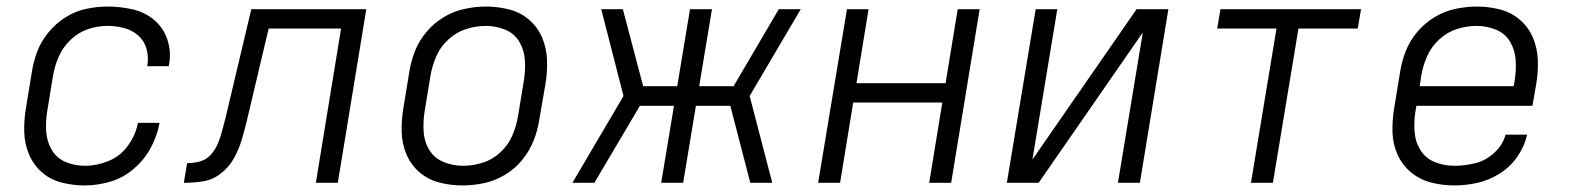

<svg xmlns="http://www.w3.org/2000/svg" viewBox="-20 -558 4792 586"><path d="M239 8Q277 8 316.5 -3.5Q356 -15 388.5 -43Q421 -71 440.5 -107.5Q460 -144 467 -183H401Q394 -146 370.5 -113.5Q347 -81 311 -66.5Q275 -52 239 -52Q208 -52 180.5 -63.5Q153 -75 138 -100.5Q123 -126 121 -156.5Q119 -187 124 -218L142 -328Q147 -357 159.5 -385.5Q172 -414 195.5 -436.5Q219 -459 248.5 -469Q278 -479 308 -479Q334 -479 358.5 -472.5Q383 -466 401.5 -450Q420 -434 427 -409.5Q434 -385 430 -359L429 -356H495L496 -361Q503 -400 491 -436.5Q479 -473 450.5 -497Q422 -521 384.5 -529.5Q347 -538 308 -538Q276 -538 243 -531Q210 -524 180.5 -505.5Q151 -487 128.5 -460Q106 -433 94 -401.5Q82 -370 77 -337L59 -227Q53 -191 54 -155Q55 -119 68.5 -87Q82 -55 107.5 -32.5Q133 -10 167.5 -1Q202 8 239 8Z M541 0Q570 0 599.5 -4.5Q629 -9 654 -28.5Q679 -48 694 -75Q709 -102 717.5 -130.5Q726 -159 733 -188L800 -471H1021L944 0H1011L1098 -530H747L669 -201Q664 -182 659 -162.5Q654 -143 646.5 -123.5Q639 -104 625 -87.5Q611 -71 591 -65.5Q571 -60 551 -60Z M1391 8Q1424 8 1457 1Q1490 -6 1520.5 -24Q1551 -42 1573.5 -69.5Q1596 -97 1608.5 -128.5Q1621 -160 1626 -193L1645 -303Q1651 -339 1649.5 -375.5Q1648 -412 1634.5 -443.5Q1621 -475 1595 -497.5Q1569 -520 1534.5 -529Q1500 -538 1464 -538Q1432 -538 1398.5 -531Q1365 -524 1335 -506Q1305 -488 1282 -461Q1259 -434 1246.5 -402Q1234 -370 1229 -337L1211 -227Q1205 -191 1206 -155Q1207 -119 1220.5 -87Q1234 -55 1260 -32.5Q1286 -10 1320.5 -1Q1355 8 1391 8ZM1393 -52Q1362 -52 1334 -63.5Q1306 -75 1290.5 -100Q1275 -125 1273 -156Q1271 -187 1276 -218L1294 -328Q1299 -357 1311.5 -386Q1324 -415 1348.5 -437.5Q1373 -460 1403 -469.5Q1433 -479 1463 -479Q1493 -479 1521.5 -467.5Q1550 -456 1565 -430.5Q1580 -405 1582 -374.5Q1584 -344 1579 -313L1561 -203Q1556 -173 1543.5 -144Q1531 -115 1506.5 -92.5Q1482 -70 1452 -61Q1422 -52 1393 -52Z M1727 0H1794L1933 -235H2037L1998 0H2065L2104 -235H2209L2270 0H2337L2268 -265L2424 -530H2357L2219 -295H2114L2153 -530H2086L2047 -295H1943L1881 -530H1815L1883 -265Z M2477 0H2544L2584 -245H2856L2816 0H2883L2970 -530H2903L2866 -304H2594L2631 -530H2565Z M3053 0H3150L3468 -459L3392 0H3459L3546 -530H3449L3131 -71L3207 -530H3141Z M3798 0H3865L3943 -471H4124L4134 -530H3705L3695 -471H3876Z M4419 8Q4454 8 4489.5 0Q4525 -8 4557.5 -28.5Q4590 -49 4611.5 -80.5Q4633 -112 4641 -147H4575Q4567 -116 4541 -92Q4515 -68 4483 -60Q4451 -52 4419 -52Q4388 -52 4360 -63Q4332 -74 4316 -99Q4300 -124 4297.5 -155Q4295 -186 4300 -218L4303 -235H4657L4669 -303Q4675 -339 4673.5 -375.5Q4672 -412 4658.5 -443.5Q4645 -475 4619 -497.5Q4593 -520 4558.5 -529Q4524 -538 4488 -538Q4456 -538 4422.5 -531Q4389 -524 4359 -506Q4329 -488 4306 -461Q4283 -434 4270.5 -402Q4258 -370 4253 -337L4235 -227Q4229 -191 4230 -154.5Q4231 -118 4245.5 -86Q4260 -54 4286.5 -32Q4313 -10 4347.5 -1Q4382 8 4419 8ZM4313 -295 4318 -328Q4323 -357 4335.5 -386Q4348 -415 4372.5 -437.5Q4397 -460 4427 -469.5Q4457 -479 4487 -479Q4517 -479 4545.5 -467.5Q4574 -456 4589 -430.5Q4604 -405 4606 -374.5Q4608 -344 4603 -313L4600 -295Z"/></svg>

Font: Iosevka Sparkle Light Oblique
Style: Regular
Weight: 300
Italic angle: -9°
Designer: Belleve Invis
Foundry: Belleve Invis
Version: Version 4.5.0; ttfautohint (v1.8.3)